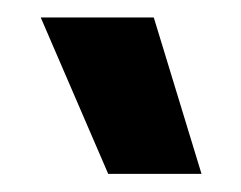

<svg xmlns="http://www.w3.org/2000/svg" viewBox="-20 -749 269 214"><path d="M151.4 -729.5H25.4L100.6 -555.2H204.6Z"/></svg>

Font: Estedad Black
Style: Regular
Weight: 900
Designer: Amin Abedi
Version: Version 7.3